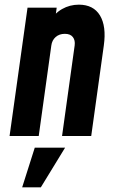

<svg xmlns="http://www.w3.org/2000/svg" viewBox="-20 -583 503 823"><path d="M21 0 98 -550H223L211 -463L191 -488Q213 -525.5 246 -544.2Q279 -563 318 -563Q380.5 -563 408.5 -516.8Q436.5 -470.5 425 -388L371 0H246L300 -388Q303 -410.5 292.2 -424.2Q281.5 -438 258 -438Q234 -438 218.5 -424.2Q203 -410.5 200 -388L146 0ZM75 220 129 50H259L155 220Z"/></svg>

Font: Mohave Light
Style: Bold Italic
Weight: 700
Italic angle: -8°
Version: Version 2.003